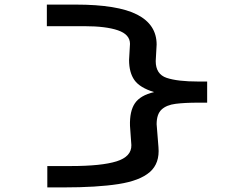

<svg xmlns="http://www.w3.org/2000/svg" viewBox="-20 -721 1040 836"><path d="M258 95H186V2H288Q422 2 487.5 -18.5Q553 -39 552 -89L546 -173Q544 -237 567.5 -271.5Q591 -306 651 -320Q589 -339 565.5 -372Q542 -405 542 -460L546 -530Q546 -571 493.5 -589Q441 -607 348 -607H184V-701H310Q492 -701 577 -657.5Q662 -614 662 -527L658 -455Q658 -398 705.5 -382Q753 -366 844 -366H882V-274H842Q785 -274 745 -269Q705 -264 683.5 -244Q662 -224 662 -180L670 -80Q676 -10 632.5 28Q589 66 495.5 80.5Q402 95 258 95Z"/></svg>

Font: Inconsolata UltraExpanded SemiBold
Style: Regular
Weight: 600
Width: 9
Monospace: yes
Designer: Raph Levien, Cyreal, Brenton Simpson
Foundry: Raph Levien, Cyreal, Google
Version: Version 3.001; ttfautohint (v1.8.2.53-6de2)